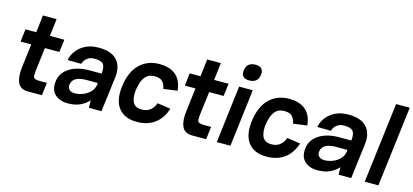

<svg xmlns="http://www.w3.org/2000/svg" viewBox="-61 -1161 3479 1617"><g transform="rotate(15 1678.5 -352.0)"><path d="M60 -500H154L172 -651H291L273 -500H399L385 -390H259L233 -179Q231 -158 231.5 -142.5Q232 -127 244 -119Q256 -111 287 -111H351L337 0H217Q149 0 126.5 -49.5Q104 -99 115 -187L140 -390H47Z M563 10Q494 10 452 -29Q410 -68 419 -143Q428 -218 496 -262Q564 -306 672 -306H776Q783 -363 764.5 -387.5Q746 -412 688 -412Q655 -412 634.5 -400Q614 -388 603 -372Q592 -356 589 -341L470 -342Q477 -384 505.5 -423Q534 -462 582.5 -486.5Q631 -511 698 -511Q808 -511 857.5 -456Q907 -401 895 -306L857 0H747L746 -65Q713 -29 669 -9.5Q625 10 563 10ZM601 -87Q633 -87 669 -100.5Q705 -114 732 -141Q759 -168 764 -208L765 -221H665Q548 -221 538 -146Q535 -118 552 -102.5Q569 -87 601 -87Z M1163 10Q1060 10 1007.5 -55Q955 -120 970 -246Q987 -378 1055.5 -444Q1124 -510 1227 -510Q1320 -510 1372 -464.5Q1424 -419 1431 -332L1311 -316Q1306 -349 1286 -374.5Q1266 -400 1214 -400Q1168 -400 1142.5 -375Q1117 -350 1105.5 -314Q1094 -278 1090 -246Q1087 -224 1088 -199Q1089 -174 1097 -151.5Q1105 -129 1124 -115Q1143 -101 1177 -101Q1213 -101 1236.5 -113.5Q1260 -126 1274.5 -146Q1289 -166 1296 -187L1412 -170Q1384 -82 1320.5 -35.5Q1257 11 1163 10Z M1492 -500H1586L1604 -651H1723L1705 -500H1831L1817 -390H1691L1665 -179Q1663 -158 1663.5 -142.5Q1664 -127 1676 -119Q1688 -111 1719 -111H1783L1769 0H1649Q1581 0 1558.5 -49.5Q1536 -99 1547 -187L1572 -390H1479Z M1925 -641Q1934 -714 2010 -714Q2084 -714 2075 -641Q2071 -608 2049.5 -590Q2028 -572 1992 -572Q1953 -572 1937 -590Q1921 -608 1925 -641ZM1923 -500H2042L1981 0H1862Z M2294 10Q2191 10 2138.5 -55Q2086 -120 2101 -246Q2118 -378 2186.5 -444Q2255 -510 2358 -510Q2451 -510 2503 -464.5Q2555 -419 2562 -332L2442 -316Q2437 -349 2417 -374.5Q2397 -400 2345 -400Q2299 -400 2273.5 -375Q2248 -350 2236.5 -314Q2225 -278 2221 -246Q2218 -224 2219 -199Q2220 -174 2228 -151.5Q2236 -129 2255 -115Q2274 -101 2308 -101Q2344 -101 2367.5 -113.5Q2391 -126 2405.5 -146Q2420 -166 2427 -187L2543 -170Q2515 -82 2451.5 -35.5Q2388 11 2294 10Z M2740 10Q2671 10 2629 -29Q2587 -68 2596 -143Q2605 -218 2673 -262Q2741 -306 2849 -306H2953Q2960 -363 2941.5 -387.5Q2923 -412 2865 -412Q2832 -412 2811.5 -400Q2791 -388 2780 -372Q2769 -356 2766 -341L2647 -342Q2654 -384 2682.5 -423Q2711 -462 2759.5 -486.5Q2808 -511 2875 -511Q2985 -511 3034.5 -456Q3084 -401 3072 -306L3034 0H2924L2923 -65Q2890 -29 2846 -9.5Q2802 10 2740 10ZM2778 -87Q2810 -87 2846 -100.5Q2882 -114 2909 -141Q2936 -168 2941 -208L2942 -221H2842Q2725 -221 2715 -146Q2712 -118 2729 -102.5Q2746 -87 2778 -87Z M3238 -700H3357L3271 0H3152Z"/></g></svg>

Font: Haskoy Bold
Style: Italic
Weight: 700
Designer: Ertekin Erdin
Foundry: Ertekin Erdin
Version: Version 2.000; ttfautohint (v1.8.4.7-5d5b)